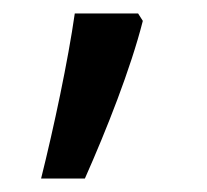

<svg xmlns="http://www.w3.org/2000/svg" viewBox="-20 -136 308 285"><path d="M192 -105 185 -116H91C81 -46 60 53 41 129H106C138 57 174 -34 192 -105Z"/></svg>

Font: Noto Sans Gujarati UI
Style: Regular
Weight: 400
Designer: Jelle Bosma - Monotype Design Team, Universal Thirst
Foundry: Monotype Imaging Inc.
Version: Version 2.106